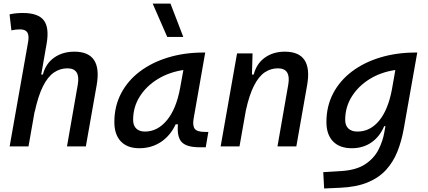

<svg xmlns="http://www.w3.org/2000/svg" viewBox="-20 -815 2384 1069"><path d="M353 0 413.1 -344.2Q428.7 -434.6 355 -434.6Q314.9 -434.6 280.8 -411.6Q246.6 -388.7 219.5 -335.2Q192.4 -281.7 172.9 -190.4L173.8 -199.7L138.7 0H33.7L136.2 -579.6Q143.1 -617.2 132.3 -634.3Q121.6 -651.4 91.8 -651.4Q79.6 -651.4 67.6 -650.1Q55.7 -648.9 43.5 -646L33.2 -734.9Q51.8 -739.3 70.3 -741Q88.9 -742.7 107.4 -742.7Q192.4 -742.7 223.9 -701.7Q255.4 -660.6 239.3 -569.8L209.5 -399.9H218.8Q234.4 -460.9 281.5 -494.1Q328.6 -527.3 394 -527.3Q551.3 -527.3 518.1 -340.3L458 0Z M755.4 10.3Q689 10.3 652.8 -27.8Q616.7 -65.9 616.7 -135.3Q616.7 -223.1 654.1 -294.7Q691.4 -366.2 758.8 -417Q826.2 -467.8 916.5 -495.1Q1006.8 -522.5 1112.8 -522.5H1122.6L1058.1 -154.8Q1051.3 -115.7 1064.2 -98.1Q1077.1 -80.6 1120.1 -80.6H1140.1L1125.5 4.9H1090.8Q1019 4.9 991.7 -23.9Q964.4 -52.7 970.7 -122.6H958Q928.2 -59.1 875.7 -24.4Q823.2 10.3 755.4 10.3ZM787.1 -82.5Q857.4 -82.5 909.7 -146Q961.9 -209.5 982.9 -325.7L1001 -425.3Q920.9 -413.1 857.7 -374.3Q794.4 -335.4 757.8 -277.1Q721.2 -218.8 721.2 -147.5Q721.2 -116.2 738.5 -99.4Q755.9 -82.5 787.1 -82.5ZM911.1 -609.4 830.1 -794.9H929.2L1000.5 -609.4Z M1208.5 0 1299.8 -517.6H1386.2L1382.8 -399.9H1392.6Q1408.2 -460.9 1454.6 -494.1Q1501 -527.3 1565.9 -527.3Q1723.1 -527.3 1689.9 -340.3L1629.9 0H1524.9L1585 -344.2Q1600.6 -434.6 1526.9 -434.6Q1487.8 -434.6 1454.3 -412.4Q1420.9 -390.1 1394.3 -338.4Q1367.7 -286.6 1348.6 -198.7L1313.5 0Z M1784.7 234.4 1779.8 143.6 1882.3 137.2Q1963.9 131.8 2012.9 99.6Q2062 67.4 2086.9 19Q2111.8 -29.3 2120.6 -82.5L2126 -112.8H2119.1Q2094.2 -53.7 2047.6 -21.7Q2001 10.3 1938.5 10.3Q1871.1 10.3 1834.2 -27.8Q1797.4 -65.9 1797.4 -135.3Q1797.4 -223.1 1834.7 -294.7Q1872.1 -366.2 1939.5 -417Q2006.8 -467.8 2097.4 -495.1Q2188 -522.5 2293.9 -522.5H2303.2L2228 -98.1Q2215.8 -29.3 2192.6 28.8Q2169.4 86.9 2129.4 130.9Q2089.4 174.8 2026.6 200.7Q1963.9 226.6 1872.6 230.5ZM2181.2 -425.3Q2101.1 -413.6 2038.1 -374.8Q1975.1 -335.9 1938.5 -277.3Q1901.9 -218.8 1901.9 -147.5Q1901.9 -116.2 1919.7 -99.4Q1937.5 -82.5 1970.2 -82.5Q2040.5 -82.5 2090.3 -142.3Q2140.1 -202.1 2161.6 -314.5Z"/></svg>

Font: Cascadia Mono PL
Style: Italic
Weight: 400
Italic angle: -10°
Monospace: yes
Designer: Aaron Bell
Foundry: Saja Typeworks
Version: Version 2404.023; ttfautohint (v1.8.4)